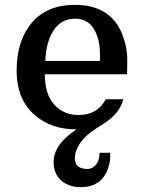

<svg xmlns="http://www.w3.org/2000/svg" viewBox="-20 -525 590 794"><path d="M331.1 43Q289.6 86.4 289.6 130.1Q289.6 173.8 342.8 173.8Q361.3 173.8 376.5 156.2Q391.6 138.7 391.6 106.9H435.5Q435.5 110.4 435.5 128.2Q435.5 146 426.8 171.4Q399.9 249 313.5 249Q264.6 249 233.2 221.4Q201.7 193.8 201.7 145Q201.7 72.8 296.4 9.8H292.5Q194.3 9.8 127 -46.4Q48.8 -111.3 48.8 -233.6Q48.8 -356 111.1 -430.4Q173.3 -504.9 290 -504.9Q441.4 -504.9 488.3 -376Q506.3 -326.2 506.3 -281.7Q506.3 -237.3 505.4 -217.8H165.5Q165.5 -134.3 204.8 -91.8Q244.1 -49.3 304.2 -49.3Q382.8 -49.3 417 -114.3L489.7 -114.7Q476.6 -55.7 403.8 -10.3Q351.6 21.5 331.1 43ZM393.1 -272.9Q393.6 -281.7 393.6 -297.9Q393.6 -354 375 -392.6Q349.1 -447.8 291.3 -447.8Q233.4 -447.8 201.9 -399.9Q170.4 -352.1 167.5 -272.9Z"/></svg>

Font: Arbutus Slab
Style: Regular
Weight: 400
Designer: Karolina Lach
Foundry: Karolina Lach
Version: Version 1.001; ttfautohint (v0.92) -l 10 -r 16 -G 200 -x 7 -